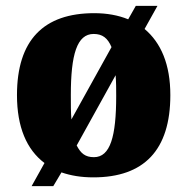

<svg xmlns="http://www.w3.org/2000/svg" viewBox="-20 -596 641 656"><path d="M132 -39 88 40H162L190 -7C222 4 257 10 299 10C472 10 562 -83 562 -271C562 -376 530 -450 474 -497L518 -576H444L418 -530C384 -544 345 -551 302 -551C129 -551 38 -459 38 -271C38 -162 71 -85 132 -39ZM361 -435 224 -188C222 -212 222 -240 222 -271C222 -410 243 -480 300 -480C330 -480 348 -466 361 -435ZM301 -59C271 -59 256 -72 242 -99L375 -339C377 -315 377 -292 377 -268C377 -130 357 -59 301 -59Z"/></svg>

Font: Noto Serif Ethiopic SemiCondensed Black
Style: Regular
Weight: 900
Width: 4
Designer: Monotype Design Team
Foundry: Monotype Imaging Inc.
Version: Version 2.102